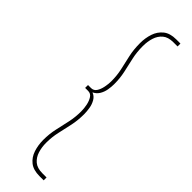

<svg xmlns="http://www.w3.org/2000/svg" viewBox="-320 -736 943 943"><g transform="rotate(45 151.5 -265.0)"><path d="M121 71Q121 29 129.5 -8.5Q138 -46 146 -83Q154 -120 154 -160Q154 -181 149.5 -202.5Q145 -224 135 -239.5Q125 -255 107 -255H86V-275H107Q125 -275 135 -290Q145 -305 149.5 -327.5Q154 -350 154 -369Q154 -409 146 -445Q138 -481 129.5 -518.5Q121 -556 121 -601Q121 -637 131.5 -668.5Q142 -700 166.5 -720Q191 -740 234 -740H263V-720H234Q198 -720 178 -703Q158 -686 149.5 -659Q141 -632 141 -601Q141 -558 149.5 -520.5Q158 -483 166 -446.5Q174 -410 174 -369Q174 -351 170.5 -330Q167 -309 156.5 -291.5Q146 -274 127 -265Q146 -258 156.5 -240Q167 -222 170.5 -200.5Q174 -179 174 -160Q174 -118 166 -80.5Q158 -43 149.5 -6Q141 31 141 71Q141 102 149.5 129Q158 156 178 173Q198 190 234 190H263V210H234Q191 210 166.5 190.5Q142 171 131.5 139Q121 107 121 71Z"/></g></svg>

Font: Georama ExtraCondensed Thin Thin
Style: Regular
Weight: 250
Version: Version 1.001